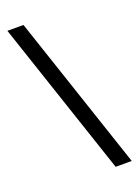

<svg xmlns="http://www.w3.org/2000/svg" viewBox="-147 -763 649 897"><g transform="rotate(-20 178.0 -315.0)"><path d="M347 70H267L9 -700H89Z"/></g></svg>

Font: Arapey
Style: Regular
Weight: 400
Designer: Eduardo Rodriguez Tunni
Foundry: Eduardo Rodriguez Tunni
Version: Version 4.000